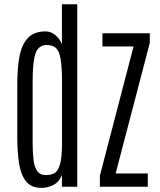

<svg xmlns="http://www.w3.org/2000/svg" viewBox="-20 -891 761 916"><path d="M178.2 5.4Q128.9 5.4 104 -26.1Q79.1 -57.6 70.8 -112.1Q62.5 -166.5 62.5 -234.9V-492.2Q62.5 -563 72.5 -619.4Q82.5 -675.8 111.8 -708.5Q141.1 -741.2 197.8 -741.2Q223.6 -741.2 244.9 -722.9Q266.1 -704.6 275.4 -680.2V-870.6H348.6V0H275.4V-55.7Q260.3 -20.5 232.9 -7.6Q205.6 5.4 178.2 5.4ZM199.7 -55.7Q222.7 -55.7 239.7 -64.9Q256.8 -74.2 266.4 -107.4Q275.9 -140.6 275.9 -211.9V-506.3Q275.9 -595.2 262.7 -635.7Q249.5 -676.3 203.1 -676.3Q163.1 -675.8 149.4 -636Q135.7 -596.2 135.7 -502.9V-212.9Q135.7 -166 139.6 -130.6Q143.6 -95.2 157.2 -75.4Q170.9 -55.7 199.7 -55.7ZM456.5 0V-52.7L617.2 -669.4H468.8V-732.4H694.8V-687L531.7 -63.5H685.1V0Z"/></svg>

Font: Antonio Thin
Style: Regular
Weight: 250
Designer: Vernon Adams
Foundry: Vernon Adams
Version: Version 1.002